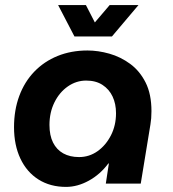

<svg xmlns="http://www.w3.org/2000/svg" viewBox="-20 -720 679 753"><path d="M239 13Q177 13 131 -16Q85 -45 60 -98Q35 -151 35 -221Q35 -288 55.5 -343.5Q76 -399 114.5 -439Q153 -479 206 -500.5Q259 -522 323 -522Q365 -522 409 -509.5Q453 -497 490.5 -469.5Q528 -442 551 -396.5Q574 -351 574 -284Q574 -269 573 -256.5Q572 -244 570 -232L532 0H395L407 -79H405Q373 -36 328.5 -11.5Q284 13 239 13ZM290 -104Q330 -104 362.5 -127Q395 -150 415 -189Q435 -228 435 -276Q435 -313 421.5 -341.5Q408 -370 382 -387Q356 -404 318 -404Q279 -404 246 -381Q213 -358 193.5 -318.5Q174 -279 174 -230Q174 -189 188 -161Q202 -133 228 -118.5Q254 -104 290 -104ZM272 -577 208 -700H317L352 -632L410 -700H523L419 -577Z"/></svg>

Font: MuseoModerno Thin SemiBold
Style: Italic
Weight: 600
Italic angle: -9°
Version: Version 1.003